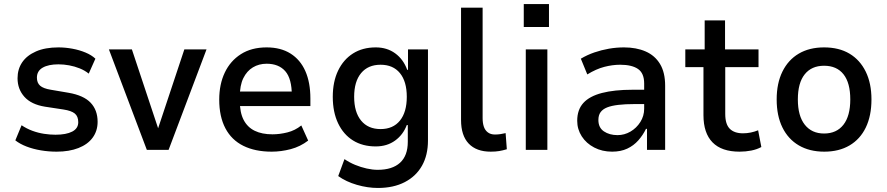

<svg xmlns="http://www.w3.org/2000/svg" viewBox="-20 -743 4397 952"><path d="M261 9Q221 9 182.5 2.5Q144 -4 111.5 -16.5Q79 -29 56 -47L87 -122Q112 -105 140.5 -94.5Q169 -84 198.5 -79.5Q228 -75 255 -75Q308 -75 338 -90.5Q368 -106 368 -137Q368 -166 351 -180Q334 -194 295 -200L203 -214Q135 -225 101 -263Q67 -301 67 -355Q67 -400 90 -434Q113 -468 158.5 -488Q204 -508 270 -508Q304 -508 339 -501.5Q374 -495 404 -482.5Q434 -470 453 -452L420 -378Q400 -394 375 -404Q350 -414 323 -419Q296 -424 270 -424Q220 -424 191.5 -407.5Q163 -391 163 -358Q163 -332 179 -318Q195 -304 232 -298L320 -283Q395 -270 429.5 -233.5Q464 -197 464 -139Q464 -94 439.5 -60.5Q415 -27 369 -9Q323 9 261 9Z M708 0 520 -498H634L764 -107L894 -498H1004L816 0Z M1327 9Q1245 9 1186.5 -20Q1128 -49 1097.5 -107Q1067 -165 1067 -249Q1067 -325 1094.5 -383Q1122 -441 1174.5 -474.5Q1227 -508 1302 -508Q1372 -508 1420.5 -477.5Q1469 -447 1494 -390.5Q1519 -334 1519 -254V-217H1150V-289H1444L1427 -269Q1427 -353 1394.5 -390Q1362 -427 1302 -427Q1264 -427 1234 -409Q1204 -391 1186.5 -355.5Q1169 -320 1169 -263V-244Q1169 -185 1188 -148.5Q1207 -112 1243 -94.5Q1279 -77 1331 -77Q1367 -77 1405 -86.5Q1443 -96 1474 -121L1508 -46Q1469 -16 1421.5 -3.5Q1374 9 1327 9Z M1854 189Q1803 189 1749.5 173.5Q1696 158 1657 130L1688 46Q1713 63 1741 74.5Q1769 86 1798 92.5Q1827 99 1853 99Q1925 99 1963.5 64Q2002 29 2002 -40V-123H1997Q1979 -75 1939 -46Q1899 -17 1843 -17Q1778 -17 1730.5 -46.5Q1683 -76 1656.5 -131.5Q1630 -187 1630 -263Q1630 -338 1656.5 -393Q1683 -448 1730.5 -478Q1778 -508 1843 -508Q1899 -508 1939.5 -478.5Q1980 -449 1999 -397H2003V-498H2102V-46Q2102 26 2072.5 78.5Q2043 131 1987 160Q1931 189 1854 189ZM1867 -103Q1929 -103 1963 -145Q1997 -187 1997 -263Q1997 -339 1963 -380.5Q1929 -422 1867 -422Q1805 -422 1770.5 -380.5Q1736 -339 1736 -263Q1736 -187 1770.5 -145Q1805 -103 1867 -103Z M2413 9Q2342 9 2304 -31Q2266 -71 2266 -148V-705H2373V-157Q2373 -133 2379 -115Q2385 -97 2399 -86.5Q2413 -76 2434 -76Q2448 -76 2461.5 -78Q2475 -80 2487 -83L2493 -3Q2473 3 2455 6Q2437 9 2413 9Z M2577 -609V-723H2702V-609ZM2587 0V-498H2694V0Z M3015 9Q2966 9 2926.5 -11.5Q2887 -32 2864.5 -67Q2842 -102 2842 -144Q2842 -199 2872.5 -232.5Q2903 -266 2964.5 -282Q3026 -298 3116 -298H3189V-227H3127Q3080 -227 3046 -223Q3012 -219 2990.5 -210.5Q2969 -202 2958 -187Q2947 -172 2947 -148Q2947 -110 2974.5 -91.5Q3002 -73 3042 -73Q3076 -73 3106 -90.5Q3136 -108 3155 -138Q3174 -168 3174 -204V-329Q3174 -380 3143.5 -401Q3113 -422 3055 -422Q3017 -422 2976.5 -411.5Q2936 -401 2892 -374L2860 -452Q2892 -471 2927 -483Q2962 -495 2999 -501.5Q3036 -508 3074 -508Q3135 -508 3181 -488Q3227 -468 3252.5 -426Q3278 -384 3278 -318V0H3188V-104H3183Q3168 -73 3145 -47Q3122 -21 3090 -6Q3058 9 3015 9Z M3647 9Q3558 9 3513 -37Q3468 -83 3468 -172V-410H3378V-498H3474V-642H3575V-498H3741V-410H3576V-178Q3576 -127 3598.5 -104.5Q3621 -82 3664 -82Q3684 -82 3703 -86Q3722 -90 3739 -97L3755 -14Q3733 -2 3705 3.5Q3677 9 3647 9Z M4067 9Q3994 9 3941 -22Q3888 -53 3859.5 -111Q3831 -169 3831 -250Q3831 -330 3859.5 -388Q3888 -446 3940.5 -477Q3993 -508 4066 -508Q4140 -508 4192 -477Q4244 -446 4272.5 -388Q4301 -330 4301 -250Q4301 -169 4273 -111Q4245 -53 4192.5 -22Q4140 9 4067 9ZM4066 -81Q4128 -81 4162 -124.5Q4196 -168 4196 -250Q4196 -332 4162.5 -374.5Q4129 -417 4066 -417Q4004 -417 3970 -374.5Q3936 -332 3936 -250Q3936 -168 3970.5 -124.5Q4005 -81 4066 -81Z"/></svg>

Font: Nunito Sans 7pt SemiCondensed SemiBold
Style: Regular
Weight: 600
Width: 4
Designer: Vernon Adams
Foundry: Vernon Adams
Version: Version 3.101;gftools[0.9.27]